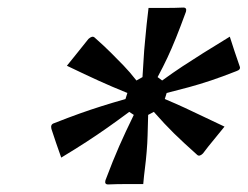

<svg xmlns="http://www.w3.org/2000/svg" viewBox="-20 -783 655 508"><path d="M465 -763Q475 -763 472 -752Q457 -711 445.5 -682.5Q434 -654 423 -630.5Q412 -607 397 -579L409 -570Q438 -591 463 -607.5Q488 -624 517.5 -642.5Q547 -661 588 -686Q594 -667 600.5 -647.5Q607 -628 614 -608Q618 -599 606 -595Q568 -580 538 -570Q508 -560 480.5 -552.5Q453 -545 421 -537L416 -521Q447 -508 469.5 -497.5Q492 -487 516 -475.5Q540 -464 574 -448Q559 -429 545.5 -413Q532 -397 517 -377Q508 -368 502 -373Q465 -406 440.5 -430Q416 -454 387 -487L372 -479Q371 -445 370.5 -424.5Q370 -404 368 -381Q366 -357 363.5 -338Q361 -319 359 -296Q337 -296 313 -296Q289 -296 266 -295Q256 -295 259 -306Q279 -359 295.5 -396.5Q312 -434 334 -479L322 -487Q291 -464 264 -445Q237 -426 208.5 -407.5Q180 -389 142 -366Q135 -386 128.5 -404.5Q122 -423 116 -442Q113 -454 123 -457Q161 -472 190.5 -482.5Q220 -493 248.5 -502Q277 -511 312 -521L317 -537Q275 -554 241 -569.5Q207 -585 157 -609Q173 -629 186 -645Q199 -661 214 -680Q224 -689 230 -684Q256 -661 273.5 -643.5Q291 -626 307 -609.5Q323 -593 341 -570L357 -579Q359 -606 360 -626.5Q361 -647 364 -677Q366 -698 368 -718.5Q370 -739 373 -762Q396 -762 419.5 -762Q443 -762 465 -763Z"/></svg>

Font: Recursive Sn Lnr St
Style: Italic
Weight: 400
Italic angle: -15°
Version: Version 1.079;hotconv 1.0.112;makeotfexe 2.5.65598; ttfautoh